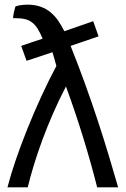

<svg xmlns="http://www.w3.org/2000/svg" viewBox="-20 -800 540 824"><path d="M163 -634C132 -624 102 -614 71 -603L94 -539C130 -550 168 -564 205 -576C211 -557 216 -539 222 -517C134 -352 48 -136 12 4H99C127 -111 180 -269 263 -429C316 -285 363 -131 397 4H487C437 -171 374 -376 283 -603L403 -644L380 -709C340 -695 296 -680 256 -666C226 -727 185 -780 99 -780C74 -780 55 -776 46 -772C42 -757 37 -740 36 -722H46C111 -722 134 -702 163 -634Z"/></svg>

Font: Repo
Style: Regular
Weight: 400
Designer: Stefan Peev
Foundry: Context Ltd
Version: Version 0.000